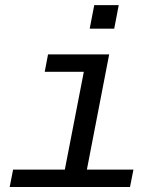

<svg xmlns="http://www.w3.org/2000/svg" viewBox="-20 -745 640 765"><path d="M326.2 -69.3H511.7L498 0H18.6L32.2 -69.3H238.3L314 -459H158.2L171.4 -528.3H415ZM337.4 -630.9 355.5 -724.6H453.1L435.1 -630.9Z"/></svg>

Font: Cousine
Style: Italic
Weight: 400
Italic angle: -12°
Monospace: yes
Designer: Steve Matteson
Foundry: Monotype Imaging Inc.
Version: Version 1.21